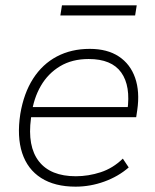

<svg xmlns="http://www.w3.org/2000/svg" viewBox="-20 -691 581 719"><path d="M263 8Q185 8 134 -24.5Q83 -57 63 -118Q43 -179 56 -264Q69 -342 104 -396.5Q139 -451 193 -479.5Q247 -508 316 -508Q382 -508 425 -479.5Q468 -451 486 -399.5Q504 -348 494 -279L490 -252H81L87 -290H474L457 -277Q470 -369 434 -419.5Q398 -470 312 -470Q250 -470 205 -443Q160 -416 133 -369.5Q106 -323 98 -263L96 -248Q82 -143 125.5 -87Q169 -31 264 -31Q311 -31 357 -46Q403 -61 440 -97L462 -64Q423 -30 370.5 -11Q318 8 263 8ZM206 -633 212 -671H492L486 -633Z"/></svg>

Font: Mulish ExtraLight
Style: Italic
Weight: 200
Italic angle: -9°
Designer: Vernon Adams
Foundry: Vernon Adams
Version: Version 3.603